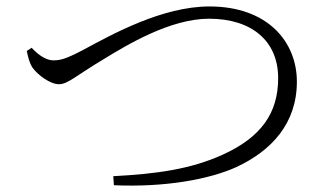

<svg xmlns="http://www.w3.org/2000/svg" viewBox="-20 -634 1040 595"><path d="M78 -486 63 -476C67 -457 71 -439 81 -424C97 -402 135 -373 163 -373C190 -373 218 -401 297 -448C375 -496 508 -576 628 -576C760 -576 842 -507 842 -392C842 -283 789 -209 671 -155C570 -109 463 -95 331 -88L333 -60C491 -53 628 -78 712 -116C822 -167 900 -252 900 -381C900 -503 811 -614 629 -614C483 -614 328 -528 239 -480C182 -450 166 -447 145 -447C125 -447 101 -461 78 -486Z"/></svg>

Font: Kiri Minchoo Light
Style: Regular
Weight: 300
Designer: Ryoko NISHIZUKA 西塚涼子 (kana & ideographs); Frank Grießhammer (Latin, Greek & Cyrillic);
akenotsuki.com/eyeben/fonts/ (U+
Foundry: Adobe
akenotsuki.com/eyeben/fonts/
Version: Version 4.002;hotconv 1.0.119;makeotfexe 2.5.65604